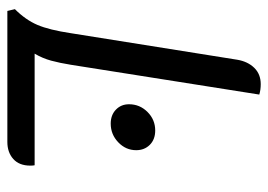

<svg xmlns="http://www.w3.org/2000/svg" viewBox="-126 -620 746 535"><g transform="rotate(90 247.5 -353.0)"><path d="M442 -64Q442 -33 423.5 -16.5Q405 0 376 0H11L6 -21Q36 -51 50 -84Q64 -117 73 -177L147 -641Q152 -670 169.5 -688Q187 -706 215 -706Q231 -706 244 -702L161 -177Q156 -146 149.5 -122Q143 -98 130 -76H441Q442 -72 442 -64ZM271 -339Q271 -369 292.5 -390.5Q314 -412 344 -412Q369 -412 384 -397Q399 -382 399 -359Q399 -330 377 -309Q355 -288 325 -288Q301 -288 286 -302.5Q271 -317 271 -339Z"/></g></svg>

Font: Thasadith
Style: Bold Italic
Weight: 700
Italic angle: -9°
Designer: Cadson Demak Co.,Ltd.
Foundry: Cadson Demak Co.,Ltd.
Version: Version 1.000; ttfautohint (v1.6)